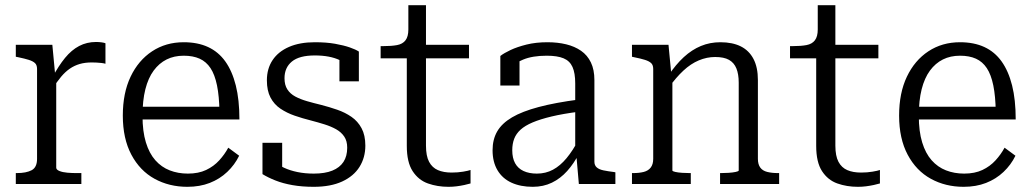

<svg xmlns="http://www.w3.org/2000/svg" viewBox="-20 -710 3984 741"><path d="M387 -543V-464Q380 -466 371 -467Q362 -468 352.5 -468.5Q343 -469 334 -469Q308 -469 287.5 -463Q267 -457 249.5 -445Q232 -433 216 -414Q200 -395 183 -368L182 -411Q206 -456 231 -486.5Q256 -517 285.5 -532.5Q315 -548 351 -548Q362 -548 372.5 -546.5Q383 -545 387 -543ZM41 0V-42H45Q81 -42 102 -53Q123 -64 123 -97V-444Q123 -459 115 -466.5Q107 -474 91 -479Q75 -484 51 -489L41 -491V-537H182L194 -410L197 -412V-63Q197 -55 209.5 -50Q222 -45 240 -43.5Q258 -42 273 -42H294V0Z M530 -263Q530 -203 543 -160.5Q556 -118 579.5 -91.5Q603 -65 635 -52.5Q667 -40 705 -40Q746 -40 775.5 -54Q805 -68 826 -91Q847 -114 861 -140L903 -109Q886 -74 857 -46.5Q828 -19 789.5 -4Q751 11 703 11Q633 11 576.5 -20Q520 -51 487 -113Q454 -175 454 -264Q454 -351 484 -414Q514 -477 567 -512Q620 -547 689 -547Q743 -547 783 -528.5Q823 -510 849.5 -473Q876 -436 890 -380.5Q904 -325 904 -249H510V-298H850L827 -279Q826 -339 817.5 -380.5Q809 -422 792.5 -447Q776 -472 750.5 -483.5Q725 -495 689 -495Q652 -495 623 -480.5Q594 -466 573 -437.5Q552 -409 541 -365.5Q530 -322 530 -263Z M1320 -140Q1320 -166 1308.5 -183Q1297 -200 1277.5 -211Q1258 -222 1232.5 -230Q1207 -238 1180 -245Q1148 -253 1117.5 -263.5Q1087 -274 1062.5 -290.5Q1038 -307 1024 -333.5Q1010 -360 1010 -400Q1010 -445 1032 -478Q1054 -511 1095.5 -529Q1137 -547 1195 -547Q1240 -547 1273.5 -541Q1307 -535 1330 -527Q1353 -519 1365 -511V-396H1290V-495Q1298 -494 1304 -491Q1310 -488 1314 -483.5Q1318 -479 1320 -471.5Q1322 -464 1322 -455Q1310 -469 1291 -478Q1272 -487 1248 -491.5Q1224 -496 1195 -496Q1135 -496 1106.5 -472.5Q1078 -449 1078 -408Q1078 -382 1089 -365Q1100 -348 1119.5 -337.5Q1139 -327 1165 -319.5Q1191 -312 1220 -305Q1251 -297 1281.5 -286.5Q1312 -276 1336.5 -259Q1361 -242 1375.5 -215Q1390 -188 1390 -148Q1390 -102 1367.5 -66Q1345 -30 1300.5 -9.5Q1256 11 1191 11Q1146 11 1109 4.5Q1072 -2 1043 -13.5Q1014 -25 993 -38V-159H1069V-29Q1057 -35 1050 -42.5Q1043 -50 1040 -57Q1037 -64 1036.5 -72Q1036 -80 1037 -87Q1054 -73 1076.5 -62.5Q1099 -52 1128 -46Q1157 -40 1191 -40Q1234 -40 1262.5 -51.5Q1291 -63 1305.5 -85Q1320 -107 1320 -140Z M1449 -485V-532H1460Q1491 -532 1512.5 -536Q1534 -540 1545 -554.5Q1556 -569 1556 -596L1607 -537H1790V-485ZM1624 -148Q1624 -108 1636 -85.5Q1648 -63 1670 -53.5Q1692 -44 1723 -44Q1747 -44 1767.5 -47.5Q1788 -51 1796 -54V-2Q1786 1 1772 4Q1758 7 1742.5 9Q1727 11 1711 11Q1668 11 1631.5 -2Q1595 -15 1572.5 -49.5Q1550 -84 1550 -147V-522L1556 -530V-690H1624Z M2215 -326V-279Q2153 -271 2109 -260.5Q2065 -250 2035.5 -237.5Q2006 -225 1989 -209.5Q1972 -194 1964.5 -174.5Q1957 -155 1957 -130Q1957 -100 1968 -80Q1979 -60 2000.5 -50Q2022 -40 2052 -40Q2086 -40 2114 -55Q2142 -70 2166.5 -99.5Q2191 -129 2213 -171L2215 -118Q2195 -79 2169 -50Q2143 -21 2110 -5Q2077 11 2036 11Q1989 11 1954 -5Q1919 -21 1900 -53Q1881 -85 1881 -130Q1881 -172 1899 -203Q1917 -234 1956 -257Q1995 -280 2059 -297Q2123 -314 2215 -326ZM2214 0 2204 -115 2200 -120V-388Q2200 -428 2189.5 -451.5Q2179 -475 2155 -485Q2131 -495 2090 -495Q2035 -495 1999 -480Q1963 -465 1944 -446Q1942 -453 1944.5 -460.5Q1947 -468 1953 -474.5Q1959 -481 1967 -485.5Q1975 -490 1985 -491V-380H1911V-494Q1925 -505 1950.5 -517Q1976 -529 2012 -538Q2048 -547 2093 -547Q2132 -547 2165 -539Q2198 -531 2222.5 -514Q2247 -497 2260.5 -469Q2274 -441 2274 -401V-86Q2274 -72 2283 -64Q2292 -56 2309 -52.5Q2326 -49 2350 -46L2355 -45V0Z M2419 0V-42H2423Q2447 -42 2464.5 -46.5Q2482 -51 2491.5 -63.5Q2501 -76 2501 -97V-444Q2501 -459 2493 -466.5Q2485 -474 2469 -479Q2453 -484 2428 -489L2419 -491V-537H2560L2571 -422L2575 -416V-52Q2575 -49 2586 -46.5Q2597 -44 2613 -43Q2629 -42 2642 -42H2646V0ZM2987 0H2759V-42H2763Q2776 -42 2792 -43Q2808 -44 2819.5 -46.5Q2831 -49 2831 -52V-391Q2831 -424 2822 -446Q2813 -468 2793.5 -479Q2774 -490 2740 -490Q2708 -490 2677 -477Q2646 -464 2617.5 -437.5Q2589 -411 2561 -372L2560 -419Q2588 -461 2619 -489.5Q2650 -518 2685 -532.5Q2720 -547 2760 -547Q2807 -547 2839 -531Q2871 -515 2888 -482.5Q2905 -450 2905 -401V-97Q2905 -76 2914 -63.5Q2923 -51 2941 -46.5Q2959 -42 2983 -42H2987Z M3029 -485V-532H3040Q3071 -532 3092.5 -536Q3114 -540 3125 -554.5Q3136 -569 3136 -596L3187 -537H3370V-485ZM3204 -148Q3204 -108 3216 -85.5Q3228 -63 3250 -53.5Q3272 -44 3303 -44Q3327 -44 3347.5 -47.5Q3368 -51 3376 -54V-2Q3366 1 3352 4Q3338 7 3322.5 9Q3307 11 3291 11Q3248 11 3211.5 -2Q3175 -15 3152.5 -49.5Q3130 -84 3130 -147V-522L3136 -530V-690H3204Z M3526 -263Q3526 -203 3539 -160.5Q3552 -118 3575.5 -91.5Q3599 -65 3631 -52.5Q3663 -40 3701 -40Q3742 -40 3771.5 -54Q3801 -68 3822 -91Q3843 -114 3857 -140L3899 -109Q3882 -74 3853 -46.5Q3824 -19 3785.5 -4Q3747 11 3699 11Q3629 11 3572.5 -20Q3516 -51 3483 -113Q3450 -175 3450 -264Q3450 -351 3480 -414Q3510 -477 3563 -512Q3616 -547 3685 -547Q3739 -547 3779 -528.5Q3819 -510 3845.5 -473Q3872 -436 3886 -380.5Q3900 -325 3900 -249H3506V-298H3846L3823 -279Q3822 -339 3813.5 -380.5Q3805 -422 3788.5 -447Q3772 -472 3746.5 -483.5Q3721 -495 3685 -495Q3648 -495 3619 -480.5Q3590 -466 3569 -437.5Q3548 -409 3537 -365.5Q3526 -322 3526 -263Z"/></svg>

Font: Roboto Serif SemiCondensed Light
Style: Regular
Weight: 300
Width: 4
Designer: Greg Gazdowicz
Foundry: Commercial Type
Version: Version 1.007